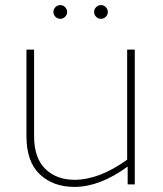

<svg xmlns="http://www.w3.org/2000/svg" viewBox="-20 -725 639 755"><path d="M510 0H482V-70Q372 10 273 10Q189 10 136.5 -39.5Q84 -89 84 -190V-530H114V-190Q114 -104 158 -61Q202 -18 273 -18Q370 -18 480 -97V-530H510ZM236 -659Q228 -651 217 -651Q206 -651 198 -659Q190 -667 190 -678Q190 -689 198 -697Q206 -705 217 -705Q228 -705 236 -697Q244 -689 244 -678Q244 -667 236 -659ZM396 -659Q388 -651 377 -651Q366 -651 358 -659Q350 -667 350 -678Q350 -689 358 -697Q366 -705 377 -705Q388 -705 396 -697Q404 -689 404 -678Q404 -667 396 -659Z"/></svg>

Font: Roundo ExtraLight
Style: Regular
Weight: 250
Designer: Namrata Goyal (Gurmukhi), Shiva Nallaperumal (Latin)
Foundry: Indian Type Foundry
Version: Version 1.000;PS 1.0;hotconv 1.0.88;makeotf.lib2.5.647800